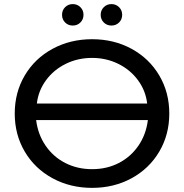

<svg xmlns="http://www.w3.org/2000/svg" viewBox="-20 -897 888 925"><path d="M51 -350Q51 -451.7 99.3 -533.5Q147.6 -615.3 233 -661.7Q318.4 -708.1 423.7 -708.1Q529 -708.1 614 -661.7Q699 -615.3 747.3 -533.5Q795.6 -451.7 795.6 -350Q795.6 -248.3 747.3 -166.5Q699 -84.7 614 -38.3Q529 8.1 423.7 8.1Q318.4 8.1 233 -38.3Q147.6 -84.7 99.3 -166.5Q51 -248.3 51 -350ZM692.4 -318.4H154.1Q163 -248.4 199.9 -194.9Q236.7 -141.3 294.8 -111.6Q352.9 -82 423.7 -82Q494.6 -82 552.2 -111.6Q609.9 -141.3 646.7 -194.9Q683.6 -248.4 692.4 -318.4ZM423.7 -618Q354.6 -618 296.5 -589.3Q238.4 -560.6 201.6 -510.3Q164.7 -460 157.6 -398.3H689Q681.9 -460 645 -510.3Q608.1 -560.6 550.1 -589.3Q492 -618 423.7 -618ZM465.1 -825.6Q465.1 -847.5 480 -862.4Q494.9 -877.3 516.9 -877.3Q538.7 -877.3 553.7 -862.4Q568.6 -847.5 568.6 -825.6Q568.6 -803.6 553.7 -788.7Q538.7 -773.9 516.9 -773.9Q494.9 -773.9 480 -788.7Q465.1 -803.6 465.1 -825.6ZM278.9 -825.6Q278.9 -847.5 293.7 -862.4Q308.6 -877.3 330.6 -877.3Q352.5 -877.3 367.4 -862.4Q382.3 -847.5 382.3 -825.6Q382.3 -803.6 367.4 -788.7Q352.5 -773.9 330.6 -773.9Q308.6 -773.9 293.7 -788.7Q278.9 -803.6 278.9 -825.6Z"/></svg>

Font: iiserrat Thin
Style: Regular
Weight: 100
Designer: Akira Ohta
Foundry: Akira Ohta
Version: Version 1.200;Glyphs 3.3.1 (3343)